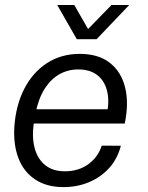

<svg xmlns="http://www.w3.org/2000/svg" viewBox="-20 -754 605 784"><path d="M239 10Q171.2 10 124.4 -20.6Q77.7 -51.2 56 -106.3Q34.3 -161.5 38.5 -234.7Q44.3 -323.3 78.8 -390.7Q113.2 -458 171.4 -496Q229.7 -534 305.5 -534Q381.7 -534 428.3 -497.6Q475 -461.2 490.9 -396.8Q506.8 -332.3 489.3 -249.5H117.7Q109.8 -190.8 122.2 -146.9Q134.7 -103 165.8 -78.7Q197 -54.5 244.7 -54.5Q300.3 -54.5 340.2 -83.2Q380.2 -112 395.5 -159.3L473.5 -158.8Q459.8 -105.5 425.7 -67.8Q391.5 -30.2 343.4 -10.1Q295.3 10 239 10ZM125.3 -293.2 114.2 -307.7H430.3L417.5 -292.8Q427.3 -346.2 416.3 -386.3Q405.3 -426.3 375.8 -448.4Q346.2 -470.5 299.5 -470.5Q257.7 -470.5 222.8 -450.9Q188 -431.3 162.8 -392.2Q137.7 -353 125.3 -293.2ZM293.6 -593.9 213.7 -733.6H283.3L339.6 -635.4L435.3 -733.6H507.7L374.4 -593.9Z"/></svg>

Font: Mona Sans
Style: Italic
Weight: 200
Italic angle: -11.6951°
Designer: Deni Anggara
Foundry: GitHub
Version: Version 2.000